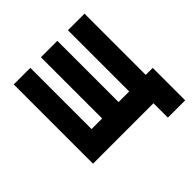

<svg xmlns="http://www.w3.org/2000/svg" viewBox="-167 -679 920 920"><g transform="rotate(-45 293.0 -219.5)"><path d="M53.2 0V-537.1H165.5V-122.1H237.3V-537.1H348.6V-122.1H420.4V-537.1H532.7V-122.1H580.1V97.7H462.9V0Z"/></g></svg>

Font: Consola Mono
Style: Bold
Weight: 700
Monospace: yes
Designer: Wojciech Kalinowski "wmk69" (wmk69@o2.pl)
Foundry: Wojciech Kalinowski "wmk69" (wmk69@o2.pl)
Version: Version 2.1.0